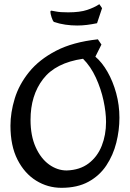

<svg xmlns="http://www.w3.org/2000/svg" viewBox="-20 -864 621 918"><path d="M274 34Q208 34 152.5 -0.5Q97 -35 63.5 -101Q30 -167 30 -263Q30 -326 50.5 -393Q71 -460 119 -519.5Q167 -579 247.5 -621Q328 -663 448 -676L465 -651L436 -593Q468 -566 494 -520.5Q520 -475 535.5 -418.5Q551 -362 551 -301Q551 -241 536 -181.5Q521 -122 488.5 -73Q456 -24 403 5Q350 34 274 34ZM299 -49Q362 -51 404 -83Q446 -115 466.5 -167Q487 -219 487 -281Q487 -327 475 -383Q463 -439 438.5 -492.5Q414 -546 377 -583Q246 -564 186 -486Q126 -408 126 -291Q126 -215 150.5 -160.5Q175 -106 214.5 -77.5Q254 -49 299 -49ZM349 -742Q321 -742 293 -746Q265 -750 238 -759Q232 -764 226.5 -781.5Q221 -799 221 -807Q221 -813 226 -813Q229 -813 248 -809Q267 -805 306 -805Q362 -805 396.5 -816.5Q431 -828 455 -844L468 -825L444 -753Q420 -748 396.5 -745Q373 -742 349 -742Z"/></svg>

Font: Julee
Style: Regular
Weight: 400
Designer: Julian Tunni
Foundry: Julian Tunni
Version: Version 1.002; ttfautohint (v1.8.4.7-5d5b);gftools[0.9.23]